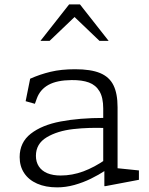

<svg xmlns="http://www.w3.org/2000/svg" viewBox="-20 -818 660 850"><path d="M442 -68.5 437 -79.5V-337.5Q437 -386 420.5 -413.8Q404 -441.5 373.5 -452.8Q343 -464 297 -463.5Q232.5 -463 195 -442.5Q157.5 -422 143 -382L134.5 -358.5L93.5 -370L113.5 -469.5Q157 -489 204 -500.2Q251 -511.5 312.5 -511.5Q382.5 -511.5 423.2 -494.5Q464 -477.5 482.2 -440.8Q500.5 -404 500.5 -343V-50L478 -75.5L595 -63.5V-22L447 6H442ZM67 -122.5Q67 -187.5 116.2 -226Q165.5 -264.5 248.5 -280.2Q331.5 -296 441 -296L454.5 -251Q374.5 -254.5 304.2 -246.5Q234 -238.5 186.5 -210Q139 -181.5 139 -128Q139 -101 152 -81.2Q165 -61.5 189.5 -51.2Q214 -41 248.5 -41Q299.5 -41 348.8 -59.2Q398 -77.5 448.5 -112.5V-64.5Q416.5 -43.5 382.2 -26.8Q348 -10 309.5 0.8Q271 11.5 233 11.5Q182 11.5 144.5 -5Q107 -21.5 87 -51.8Q67 -82 67 -122.5ZM286 -798.5H334L461 -637H420.5L296 -756H324L199.5 -637H159Z"/></svg>

Font: Monaspace Xenon Var ExtraLight
Style: Regular
Weight: 200
Designer: Riley Cran and the Lettermatic Team
Version: Version 1.200 (Monaspace Xenon Var)